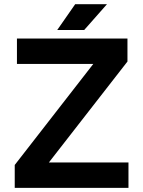

<svg xmlns="http://www.w3.org/2000/svg" viewBox="-20 -909 693 929"><path d="M120.8 0 596.7 -611.3 527.1 -722.7 51.3 -110.8ZM191.7 -123 51.3 -110.8V0Q150.6 0 238.5 0Q326.4 0 414.3 0Q502.2 0 601.6 0V-123ZM62 -722.7V-599.6H458.3L596.7 -611.3V-722.7Q497.3 -722.7 413.3 -722.7Q329.3 -722.7 245.4 -722.7Q161.4 -722.7 62 -722.7ZM387.2 -763.7 497.6 -888.7H343.8L256.8 -763.7Z"/></svg>

Font: Giphurs
Style: Regular
Weight: 400
Version: Version 2.010